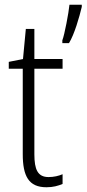

<svg xmlns="http://www.w3.org/2000/svg" viewBox="-20 -780 365 810"><path d="M325 -751V-760H273C270 -727 252 -632 243 -610V-598H271C294 -635 315 -709 325 -751ZM185 -33C139 -33 125 -65 125 -129V-490H244V-531H125V-658H89L77 -531L17 -519V-490H76V-130C76 -37 101 10 176 10C204 10 225 4 244 -4V-45C228 -38 207 -33 185 -33Z"/></svg>

Font: Noto Sans Armenian Condensed ExtraLight
Style: Regular
Weight: 200
Width: 3
Designer: Monotype Design Team
Foundry: Monotype Imaging Inc.
Version: Version 2.008